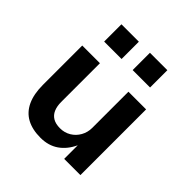

<svg xmlns="http://www.w3.org/2000/svg" viewBox="-195 -873 1029 1029"><g transform="rotate(45 319.0 -358.5)"><path d="M267 10Q205 10 162.5 -13Q120 -36 98 -83Q76 -130 76 -200V-498H210V-204Q210 -172 220 -148.5Q230 -125 251 -112.5Q272 -100 305 -100Q339 -100 366.5 -116.5Q394 -133 410 -161.5Q426 -190 426 -224V-498H560V0H437V-103Q412 -49 369.5 -19.5Q327 10 267 10ZM360 -596V-727H492V-596ZM144 -596V-727H276V-596Z"/></g></svg>

Font: Nunito Sans 8pt
Style: Bold
Weight: 700
Version: Version 3.101;gftools[0.9.27]